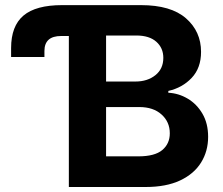

<svg xmlns="http://www.w3.org/2000/svg" viewBox="-20 -748 891 768"><path d="M24.4 -520V-555.7Q24.4 -644 74 -685.8Q123.5 -727.5 228.5 -727.5H543.9Q663.6 -727.5 723.9 -674.8Q784.2 -622.1 784.2 -540.5Q784.2 -476.1 746.8 -436.5Q709.5 -397 653.3 -384.3V-377Q694.3 -375 730.7 -353.5Q767.1 -332 789.8 -293.2Q812.5 -254.4 812.5 -200.7Q812.5 -143.1 784.2 -97.7Q755.9 -52.2 700.2 -26.1Q644.5 0 562.5 0H255.4V-604H224.6Q157.7 -604 157.7 -543.9V-520ZM404.3 -122.6H533.2Q599.1 -122.6 629.2 -147.9Q659.2 -173.3 659.2 -214.8Q659.2 -260.3 626.2 -290Q593.3 -319.8 537.1 -319.8H404.3ZM404.3 -421.9H522Q569.8 -421.9 601.6 -447.3Q633.3 -472.7 633.3 -516.6Q633.3 -556.2 605.2 -581.1Q577.1 -606 524.9 -606H404.3Z"/></svg>

Font: Inter-Bold
Style: Bold
Weight: 700
Designer: Rasmus Andersson
Foundry: rsms
Version: Version 4.000;git-a52131595